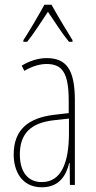

<svg xmlns="http://www.w3.org/2000/svg" viewBox="-20 -783 406 813"><path d="M198 -763H168C144 -719 100 -644 79 -613V-606H95C122 -639 158 -696 183 -733C210 -693 244 -640 272 -606H287V-613C275 -632 224 -716 198 -763ZM177 -537C143 -537 104 -525 72 -505L83 -483C120 -505 153 -512 177 -512C244 -512 271 -475 271 -355V-304L210 -297C100 -284 38 -234 38 -129C38 -57 73 10 157 10C233 10 261 -43 273 -93H275L276 0H297V-358C297 -489 261 -537 177 -537ZM209 -274 272 -281V-220C272 -97 241 -12 157 -12C99 -12 64 -54 64 -129C64 -217 110 -263 209 -274Z"/></svg>

Font: Noto Sans Myanmar ExtraCondensed Thin
Style: Regular
Weight: 100
Width: 2
Designer: Monotype Design Team
Foundry: Monotype Imaging Inc.
Version: Version 2.107